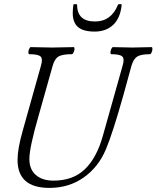

<svg xmlns="http://www.w3.org/2000/svg" viewBox="-20 -896 758 929"><path d="M438 -743.2Q383.3 -743.2 357.7 -764.9Q332 -786.6 332 -833Q332 -850.6 335 -873Q335 -876 344 -876Q353 -876 353 -873Q353 -792 439.9 -792Q518.1 -792 550.8 -873Q552.7 -877 564 -876Q569.3 -875 568.8 -873Q562.5 -808.6 527.8 -775.9Q493.2 -743.2 438 -743.2ZM219.2 13.2Q64.9 13.2 64.9 -122.1Q64.9 -175.8 89.8 -263.2L178.2 -578.1Q188 -611.3 176.3 -622.6Q164.6 -633.8 121.1 -633.8Q117.2 -635.3 117.2 -642.8Q117.2 -650.4 121.1 -659.2Q125 -668 128.9 -668Q199.2 -666 233.9 -666Q268.6 -666 336.9 -668Q340.8 -666.5 340.6 -658.9Q340.3 -651.4 336.2 -642.6Q332 -633.8 328.1 -633.8Q282.2 -633.8 263.4 -622.8Q244.6 -611.8 234.9 -578.1L167 -336.9Q122.1 -181.6 122.1 -127Q122.1 -76.2 153.6 -49.1Q185.1 -22 238.8 -22Q333 -22 390.1 -76.7Q447.3 -131.3 477.1 -236.8L573.2 -578.1Q583.5 -611.3 571.8 -622.6Q560.1 -633.8 518.1 -633.8Q514.2 -635.3 514.4 -642.8Q514.6 -650.4 518.6 -659.2Q522.5 -668 526.9 -668Q588.4 -666 621.1 -666Q652.3 -666 713.9 -668Q717.8 -666.5 717.5 -658.9Q717.3 -651.4 713.6 -642.6Q710 -633.8 706.1 -633.8Q663.1 -633.8 644.5 -622.6Q626 -611.3 616.2 -578.1L577.1 -436Q525.4 -251.5 492.2 -172.9Q455.1 -85.9 383.8 -36.4Q312.5 13.2 219.2 13.2Z"/></svg>

Font: Junicode SmCond Light
Style: Italic
Weight: 300
Width: 4
Italic angle: -11°
Designer: Peter S. Baker
Version: Version 2.206